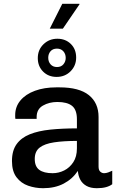

<svg xmlns="http://www.w3.org/2000/svg" viewBox="-20 -981 642 1011"><path d="M207 10Q166 10 128.5 -3Q91 -16 67 -47.5Q43 -79 43 -133Q43 -188 67.5 -222Q92 -256 137 -274Q182 -292 245 -298.5Q308 -305 385 -305V-353Q385 -403 359.5 -423.5Q334 -444 282 -444Q239 -444 206 -425Q173 -406 173 -365V-355H61Q60 -359 60 -364.5Q60 -370 60 -375Q60 -419 87.5 -452Q115 -485 164 -503Q213 -521 276 -521H293Q397 -521 448 -480Q499 -439 499 -365V-104Q499 -85 508 -77Q517 -69 528 -69Q538 -69 549.5 -73Q561 -77 571 -82V-11Q558 -1 538 4.5Q518 10 490 10Q457 10 435.5 -2Q414 -14 403 -34.5Q392 -55 390 -81Q361 -38 315 -14Q269 10 207 10ZM257 -69Q289 -69 318 -83.5Q347 -98 366 -127Q385 -156 385 -200V-239Q315 -239 265 -231.5Q215 -224 189 -204Q163 -184 163 -144Q163 -104 187 -86.5Q211 -69 257 -69ZM242 -830 308 -961H398L399 -959L311 -830ZM278 -576Q235 -576 207 -604Q179 -632 179 -675Q179 -719 209 -748Q239 -777 282 -777Q325 -777 353 -749.5Q381 -722 381 -678Q381 -635 351.5 -605.5Q322 -576 278 -576ZM280 -628Q302 -628 314 -642.5Q326 -657 326 -676Q326 -697 313.5 -711Q301 -725 280 -725Q258 -725 246 -711Q234 -697 234 -677Q234 -656 246.5 -642Q259 -628 280 -628Z"/></svg>

Font: Chivo Medium
Style: Regular
Weight: 500
Designer: Hector Gatti
Foundry: Omnibus-Type
Version: Version 2.002